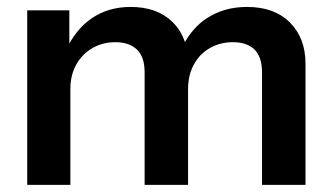

<svg xmlns="http://www.w3.org/2000/svg" viewBox="-20 -527 937 543"><path d="M799.9 -463.4C770.6 -492.7 730.1 -507.4 678.4 -507.4C635.2 -507.4 597.1 -496.6 564.2 -475C538 -457.7 518.6 -434.6 503 -408.1C495.8 -429.3 484.6 -448.3 468.4 -464.3C439.3 -493.1 399.7 -507.4 349.3 -507.4C307.3 -507.4 270.5 -496.6 239 -475C212.3 -456.8 192.1 -432.2 176.1 -403.7V-497.7H57V-4.1H179V-275.1C179 -301.6 184.6 -324.8 195.9 -344.8C207.2 -364.8 222.5 -380.3 241.9 -391.3C261.2 -402.2 282.5 -407.7 305.8 -407.7C332.2 -407.7 352.7 -400.8 367.2 -386.9C381.8 -373 389 -351.6 389 -322.5V-4.1H511.9V-275.1C511.9 -301.6 517.4 -324.8 528.4 -344.8C539.4 -364.8 554.5 -380.3 573.9 -391.3C593.3 -402.2 614.9 -407.7 638.7 -407.7C665.2 -407.7 685.5 -400.8 699.7 -386.9C713.9 -373 721 -351.6 721 -322.5V-4.1H844V-346.7C844 -395.1 829.3 -434 799.9 -463.4Z"/></svg>

Font: Diatome Semibold
Style: Regular
Weight: 600
Designer: 15.100.17
Foundry: 15.100.17
Version: Version 1.005;Fontself Maker 3.5.8